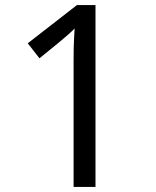

<svg xmlns="http://www.w3.org/2000/svg" viewBox="-20 -734 612 754"><path d="M355 0H269V-499Q269 -528 269.5 -548Q270 -568 271 -585.5Q272 -603 273 -622Q257 -606 244 -595Q231 -584 211 -567L135 -505L89 -564L282 -714H355Z"/></svg>

Font: Noto Sans Lao UI
Style: Regular
Weight: 400
Designer: Monotype Design Team
Foundry: Monotype Imaging Inc.
Version: Version 2.000